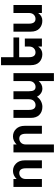

<svg xmlns="http://www.w3.org/2000/svg" viewBox="1276 -2088 1040 3631"><g transform="rotate(-90 1795.5 -273.0)"><path d="M225 -300V0H75V-538H225V-478Q292 -547 378 -547Q463 -547 520 -487Q578 -428 578 -327V0H428V-304Q428 -428 337 -428Q292 -428 258.5 -395.5Q225 -363 225 -300Z M878 -300V227H728V-538H878V-478Q946 -547 1031 -547Q1116 -547 1173.5 -487Q1231 -427 1231 -327V0H1081V-304Q1081 -428 990 -428Q945 -428 911.5 -395.5Q878 -363 878 -300Z M1734 -538H1885V-244Q1885 -180 1904.5 -150Q1924 -120 1967.5 -120Q2011 -120 2044.5 -152.5Q2078 -185 2078 -248V-538H2228V227H2078V-61Q2016 9 1936 9Q1885 9 1843.5 -21Q1802 -51 1781 -94Q1750 -45 1697.5 -18Q1645 9 1592 9Q1497 9 1439 -47.5Q1381 -104 1381 -211V-538H1532V-244Q1532 -120 1623 -120Q1668 -120 1701 -152.5Q1734 -185 1734 -248Z M2529 -430V-245Q2529 -121 2620 -121Q2665 -121 2698 -153Q2731 -185 2731 -248V-323H2882V0H2731V-71Q2676 8 2586 8Q2497 8 2438 -47Q2378 -102 2378 -212V-773H2529V-538H2902V-430Z M3365 -248V-538H3516V0H3365V-71Q3310 8 3220 8Q3131 8 3072 -47Q3012 -102 3012 -212V-538H3163V-245Q3163 -121 3254 -121Q3299 -121 3332 -153Q3365 -185 3365 -248Z"/></g></svg>

Font: Montserrat_am3
Style: Bold
Weight: 700
Designer: Julieta Ulanovsky
Foundry: Julieta Ulanovsky. Armenina letters added by Vahan Hovhannisyan
Version: Version 2.001